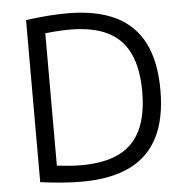

<svg xmlns="http://www.w3.org/2000/svg" viewBox="-53 -791 813 852"><g transform="rotate(-5 353.5 -365.0)"><path d="M277 10Q239 10 191.5 6.5Q144 3 93 -4V-726Q144 -733 191.5 -736.5Q239 -740 277 -740Q406 -740 491 -699Q576 -658 618 -575Q660 -492 660 -365Q660 -238 618 -155Q576 -72 491 -31Q406 10 277 10ZM281 -63Q384 -63 449.5 -95Q515 -127 547 -194Q579 -261 579 -365Q579 -469 547 -536Q515 -603 449.5 -635Q384 -667 281 -667Q249 -667 212 -664Q175 -661 132 -655L173 -697V-33L132 -75Q175 -70 212 -66.5Q249 -63 281 -63Z"/></g></svg>

Font: M PLUS 2 Thin
Style: Regular
Weight: 400
Version: Version 1.001